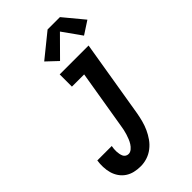

<svg xmlns="http://www.w3.org/2000/svg" viewBox="-293 -1069 1166 1166"><g transform="rotate(-45 290.5 -486.0)"><path d="M181 8Q153 8 127.5 2Q102 -4 81 -18Q60 -32 45.5 -53Q31 -74 24 -98.5Q17 -123 16 -150.5Q15 -178 19 -204H143Q141 -193 140 -182Q139 -171 139.5 -160Q140 -149 142 -138.5Q144 -128 148 -118.5Q152 -109 161 -103Q170 -97 181 -97Q196 -97 209 -108Q222 -119 230.5 -132.5Q239 -146 245 -161Q251 -176 255.5 -190.5Q260 -205 263.5 -220.5Q267 -236 269 -251L332 -630H227V-735H475L392 -234Q387 -206 379.5 -178Q372 -150 360 -123.5Q348 -97 330.5 -72Q313 -47 289 -28.5Q265 -10 237 -1Q209 8 181 8ZM286 -791 216 -857 368 -980H474L581 -851L498 -797L412 -918Z"/></g></svg>

Font: Iosevka Curly XBdObl
Style: Regular
Weight: 800
Italic angle: -9°
Monospace: yes
Designer: Belleve Invis
Foundry: Belleve Invis
Version: Version 11.1.0; ttfautohint (v1.8.3)